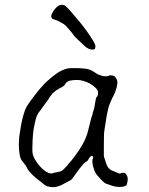

<svg xmlns="http://www.w3.org/2000/svg" viewBox="-20 -765 616 795"><path d="M193 -694Q193 -694 192 -697Q192 -707 206 -726Q220 -744 234 -745Q237 -745 238 -745Q240 -744 243 -744Q249 -745 272 -719Q293 -695 316 -667Q339 -638 356.5 -611Q374 -584 375 -575Q376 -560 366 -560Q349 -558 332 -573Q316 -588 296 -607Q286 -616 278 -629Q277 -631 260 -650Q252 -660 243 -666Q234 -671 221 -678Q215 -681 206 -684Q194 -686 193 -694ZM228 -400Q225 -399 222 -396Q220 -395 219 -394V-395L218 -394Q217 -393 216 -393H215L214 -392Q208 -387 202 -382Q197 -378 192 -371Q186 -364 183 -358Q180 -353 175 -346Q169 -339 163 -330L155 -319Q150 -311 144 -304Q133 -291 128 -271Q123 -251 119 -229Q116 -206 115 -185Q114 -164 114 -150Q114 -150 114 -141Q114 -137 115 -131Q116 -121 124 -106Q132 -92 143 -79Q155 -65 168 -56Q186 -45 195 -47Q202 -49 210 -51Q232 -54 239 -60Q246 -66 253 -74Q260 -80 263 -86Q273 -96 288 -116Q308 -142 323 -169Q338 -197 344 -221Q357 -273 358 -277Q362 -287 362 -289L363 -290L364 -298Q365 -300 368 -310Q370 -315 371 -322Q372 -327 373 -334Q374 -340 375 -345Q376 -351 377 -356Q379 -360 379 -363H380L381 -364Q386 -367 386 -382Q386 -392 375 -402Q366 -411 353 -418.5Q340 -426 325 -430Q311 -434 299 -434Q284 -434 269 -431Q255 -428 246 -411Q245 -411 245 -410H244Q243 -409 241 -407H240Q238 -405 236 -404Q231 -402 228 -400ZM489 8Q485 9 473 9Q461 9 447 5Q432 0 418 -5Q408 -9 381 -41Q373 -50 367 -71Q359 -96 365 -111Q368 -117 361 -119L359 -120L357 -119Q352 -115 349 -110Q345 -103 343 -100Q326 -89 322 -82Q313 -72 305 -61Q293 -44 284.5 -32.5Q276 -21 274 -20Q271 -18 237 0Q229 4 219 7Q210 10 201 10Q174 10 160 -3Q154 -9 143 -17Q132 -25 123 -33Q114 -41 106 -50Q98 -58 95 -64Q91 -72 87 -79Q83 -85 76 -93Q64 -105 61 -127Q58 -149 58 -165Q58 -180 60 -201Q63 -223 67 -246Q71 -268 77 -289Q83 -310 90 -323Q101 -341 121 -367Q140 -393 163 -417Q186 -440 212 -459Q237 -477 262 -482Q271 -483 278 -483Q286 -483 293 -483Q311 -483 331 -481Q350 -479 363 -471Q369 -467 376 -463Q385 -456 391 -455Q397 -453 403 -451Q410 -449 418 -449H419Q426 -449 432 -452L434 -453Q435 -453 439 -453H438H439Q454 -453 459 -444Q466 -434 466 -424Q466 -415 463 -403Q457 -386 456 -382Q452 -373 447 -362H446Q442 -352 437 -341Q431 -329 428 -315Q422 -289 422 -287Q413 -228 412 -223Q410 -217 410 -156V-122Q410 -114 413 -109Q414 -105 420 -87Q428 -63 451 -56Q458 -53 472 -47Q478 -45 483 -49Q493 -50 495 -49H496Q498 -49 502 -44Q506 -38 508 -32Q510 -23 508 -14Q506 -1 503 3Q500 5 489 8Z"/></svg>

Font: ToneOZ-Pinyin-Tsuipita-TC
Style: Regular
Weight: 400
Designer: ÂÆ£ÂøóÂáåJeffrey Xuan(jeffreyx@gmail.com, ToneOZ.com) ÈòøÂù§(cjkFonts)
Foundry: ToneOZ
Version: Version 0.24071